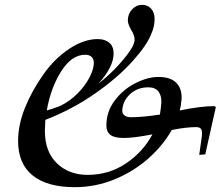

<svg xmlns="http://www.w3.org/2000/svg" viewBox="-20 -767 923 796"><path d="M875 -324 831 -127 806 -125 814 -182 817 -203Q819 -223 814 -231.5Q809 -240 793 -240Q751 -240 692 -228Q656 -164 595 -110Q534 -56 455 -23.5Q376 9 290 9Q176 9 115.5 -39.5Q55 -88 55 -183Q55 -249 83.5 -320Q112 -391 161 -460Q206 -524 267 -564.5Q328 -605 385 -605Q415 -605 433 -590Q451 -575 451 -545Q451 -490 388 -420Q436 -458 473 -499Q510 -540 528 -571Q538 -591 538 -601Q539 -620 522 -646Q521 -648 515.5 -660Q510 -672 510 -683Q510 -709 527.5 -728Q545 -747 569 -747Q592 -747 606.5 -731Q621 -715 621 -688Q621 -657 607 -626Q589 -579 528 -511.5Q467 -444 373 -378.5Q279 -313 168 -270Q166 -238 166 -225Q166 -138 216 -90Q266 -42 343 -42Q431 -42 501.5 -89Q572 -136 612 -210Q535 -195 493 -195Q454 -195 437.5 -208Q421 -221 421 -247Q421 -304 455.5 -350Q490 -396 541 -422Q592 -448 637 -448Q686 -448 710 -424.5Q734 -401 733 -359Q731 -330 725 -309Q813 -327 867 -327ZM174 -309Q196 -315 230 -328Q269 -347 301 -379Q333 -411 351 -446Q369 -481 369 -506Q369 -522 360 -531Q351 -540 333 -540Q277 -540 233.5 -471Q190 -402 174 -309ZM643 -292Q647 -317 649 -342Q650 -371 636.5 -388Q623 -405 595 -405Q550 -405 519.5 -377Q489 -349 487 -310Q486 -297 495.5 -289Q505 -281 524 -281Q570 -281 643 -292Z"/></svg>

Font: Ibarra Real Nova
Style: Italic
Weight: 400
Italic angle: -22°
Designer: Jose Maria Ribagorda & Octavio Pardo
Foundry: Octavio Pardo
Version: Version 1.014